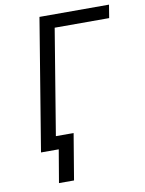

<svg xmlns="http://www.w3.org/2000/svg" viewBox="-98 -803 797 1055"><g transform="rotate(-10 300.0 -276.0)"><path d="M144 183 175 0H76L197 -735H585L573 -662H269L172 -74H271L228 183Z"/></g></svg>

Font: Iosevka Extended Oblique
Style: Regular
Weight: 400
Width: 7
Italic angle: -9°
Monospace: yes
Designer: Belleve Invis
Foundry: Belleve Invis
Version: Version 32.0.1; ttfautohint (v1.8.4)